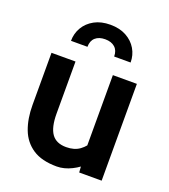

<svg xmlns="http://www.w3.org/2000/svg" viewBox="-135 -824 822 932"><g transform="rotate(20 276.0 -358.0)"><path d="M265 10Q187 10 140.5 -21Q94 -52 73.5 -106Q53 -160 53 -231V-500H177V-231Q177 -161 200.5 -127.5Q224 -94 276 -94Q318 -94 345.5 -114Q373 -134 392 -170L370 -107V-500H494V0H378L372 -87L399 -52Q381 -29 342 -9.5Q303 10 265 10ZM276 -726Q324 -726 358.5 -707Q393 -688 411.5 -656.5Q430 -625 430 -587H345Q345 -618 326.5 -634.5Q308 -651 276 -651Q244 -651 225.5 -634.5Q207 -618 207 -587H122Q122 -625 140.5 -656.5Q159 -688 193.5 -707Q228 -726 276 -726Z"/></g></svg>

Font: Cabin VF Beta
Style: Regular
Weight: 400
Designer: Pablo Impallari
Foundry: Pablo Impallari. http://www.impallari.com Igino Marini. http://www.ikern.com
Version: Version 2.200